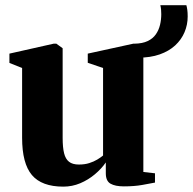

<svg xmlns="http://www.w3.org/2000/svg" viewBox="-20 -703 738 734"><path d="M453.5 9.5Q420.5 9.5 402.5 -0.8Q384.5 -11 384.5 -40.5V-82Q368 -58 342.8 -36.8Q317.5 -15.5 286.8 -2.5Q256 10.5 222 10.5Q139.5 10.5 102 -33.8Q64.5 -78 64.5 -176.5V-443L16 -462.5V-498L185 -536H195.5L219.5 -518.5V-176Q219.5 -139.5 225 -117.2Q230.5 -95 244 -84.5Q257.5 -74 281.5 -74Q304 -74 321.2 -79.5Q338.5 -85 351.8 -93Q365 -101 374 -108.5V-443L315.5 -463V-498L489.5 -536H502L528 -518.5V-45.5L572.5 -40.5V-5Q554.5 -1.5 524 4Q493.5 9.5 453.5 9.5ZM508 -482.5 494 -536Q524.5 -536.5 544.5 -546Q564.5 -555.5 575.8 -571.8Q587 -588 591.8 -608Q596.5 -628 596.5 -648.5Q596.5 -657.5 595.8 -666Q595 -674.5 593 -683H692.5Q694.5 -676 696 -665.5Q697.5 -655 697.5 -640Q697.5 -608.5 685.5 -580Q673.5 -551.5 649.8 -529.5Q626 -507.5 590.5 -495Q555 -482.5 508 -482.5Z"/></svg>

Font: Merriweather 96pt ExtraBold
Style: Regular
Weight: 800
Version: Version 2.100